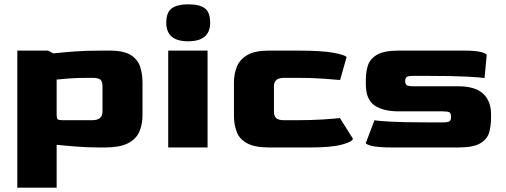

<svg xmlns="http://www.w3.org/2000/svg" viewBox="-20 -682 2341 888"><path d="M60 186V-448H202L227 -435Q272 -440 324 -444Q376 -448 456 -448H486Q553 -448 585.5 -427Q618 -406 628.5 -372.5Q639 -339 639 -300V-149Q639 -105 623.5 -71Q608 -37 570 -18.5Q532 0 466 0H436Q382 0 328.5 -4.5Q275 -9 242 -12V186ZM273 -126H406Q454 -126 454 -166V-282Q454 -302 446 -312Q438 -322 406 -322H397Q333 -322 297.5 -319Q262 -316 242 -314V-157Q242 -135 246.5 -130.5Q251 -126 273 -126Z M850 -491Q749 -491 749 -577Q749 -625 774.5 -643.5Q800 -662 850 -662Q903 -662 927.5 -643.5Q952 -625 952 -577Q952 -491 850 -491ZM758 0V-448H940V0Z M1225 0Q1159 0 1123.5 -19Q1088 -38 1075 -71.5Q1062 -105 1062 -149V-300Q1062 -340 1075.5 -373.5Q1089 -407 1124 -427.5Q1159 -448 1225 -448H1353Q1468 -448 1522 -438Q1576 -428 1583 -418L1553 -312Q1532 -314 1477 -318Q1422 -322 1356 -322H1295Q1269 -322 1258 -312Q1247 -302 1247 -282V-166Q1247 -146 1257 -136Q1267 -126 1295 -126H1346Q1420 -126 1473.5 -129.5Q1527 -133 1552 -136L1612 -41Q1612 -27 1562.5 -13.5Q1513 0 1415 0Z M1795 0Q1728 0 1700 -7Q1672 -14 1672 -21L1712 -126Q1724 -123 1783.5 -119.5Q1843 -116 1957 -116H2028Q2053 -116 2059.5 -121.5Q2066 -127 2066 -141Q2066 -158 2058.5 -162.5Q2051 -167 2028 -167H1825Q1752 -167 1712 -194.5Q1672 -222 1672 -293V-313Q1672 -350 1682 -380.5Q1692 -411 1725 -429.5Q1758 -448 1825 -448H2121Q2181 -448 2206 -441Q2231 -434 2231 -427L2221 -321Q2205 -324 2140.5 -327.5Q2076 -331 1963 -331H1892Q1867 -331 1860.5 -325.5Q1854 -320 1854 -307Q1854 -294 1860.5 -288.5Q1867 -283 1892 -283H2099Q2177 -283 2214 -249Q2251 -215 2251 -154V-135Q2251 -99 2242 -68.5Q2233 -38 2201 -19Q2169 0 2099 0Z"/></svg>

Font: Goldman
Style: Bold
Weight: 700
Designer: Jaikishan Patel
Version: Version 1.000; ttfautohint (v1.8.3)